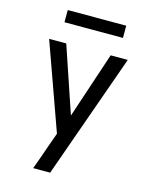

<svg xmlns="http://www.w3.org/2000/svg" viewBox="-133 -1007 867 1094"><g transform="rotate(15 300.0 -460.5)"><path d="M171 0Q185 -38 198.5 -76Q212 -114 225 -152L251 -224L68 -735H169L301 -345L431 -735H532Q467 -551 401.5 -367.5Q336 -184 271 0ZM312 -119 310 -123 306 -134ZM128 -849V-921H473V-849Z"/></g></svg>

Font: Iosevka Aile Medium
Style: Regular
Weight: 500
Designer: Belleve Invis
Foundry: Belleve Invis
Version: Version 27.3.5; ttfautohint (v1.8.4)